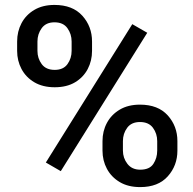

<svg xmlns="http://www.w3.org/2000/svg" viewBox="-20 -741 776 771"><path d="M48.8 -536.6V-574.2Q48.8 -614.7 66.4 -647.9Q84 -681.2 117.7 -701.2Q151.4 -721.2 198.7 -721.2Q271.5 -721.2 310.5 -678Q349.6 -634.8 349.6 -574.2V-536.6Q349.6 -497.1 332.3 -463.9Q314.9 -430.7 281.5 -410.6Q248 -390.6 199.7 -390.6Q151.9 -390.6 117.9 -410.6Q84 -430.7 66.4 -463.9Q48.8 -497.1 48.8 -536.6ZM130.4 -574.2V-536.6Q130.4 -506.8 147.5 -483.6Q164.6 -460.4 199.7 -460.4Q234.4 -460.4 251 -483.6Q267.6 -506.8 267.6 -536.6V-574.2Q267.6 -604.5 250.7 -627.9Q233.9 -651.4 198.7 -651.4Q164.6 -651.4 147.5 -627.9Q130.4 -604.5 130.4 -574.2ZM571.3 -609.4 224.1 -53.7 164.1 -88.4 511.2 -644ZM391.6 -136.2V-174.3Q391.6 -214.4 409.4 -247.6Q427.2 -280.8 460.9 -300.8Q494.6 -320.8 542 -320.8Q614.7 -320.8 653.6 -277.6Q692.4 -234.4 692.4 -174.3V-136.2Q692.4 -76.2 653.8 -33Q615.2 10.3 543 10.3Q494.6 10.3 460.9 -9.8Q427.2 -29.8 409.4 -63Q391.6 -96.2 391.6 -136.2ZM473.6 -174.3V-136.2Q473.6 -106.4 491.7 -83Q509.8 -59.6 543 -59.6Q580.6 -59.6 595.9 -83Q611.3 -106.4 611.3 -136.2V-174.3Q611.3 -204.6 594.2 -227.8Q577.1 -251 542 -251Q507.8 -251 490.7 -227.8Q473.6 -204.6 473.6 -174.3Z"/></svg>

Font: Vazirmatn UI Medium
Style: Regular
Weight: 500
Designer: Saber Rastikerdar
Foundry: Saber Rastikerdar
Version: Version 33.003